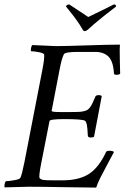

<svg xmlns="http://www.w3.org/2000/svg" viewBox="-57 -852 619 876"><path d="M197.3 -641.6Q237.8 -641.6 338.6 -645Q439.5 -648.4 490.2 -648.4Q488.3 -636.2 489.7 -580.1Q491.2 -523.9 491.2 -515.6Q486.3 -510.7 473.6 -510.7Q462.9 -510.7 462.9 -517.6Q459.5 -572.8 437.7 -594Q416 -615.2 377 -615.2H298.8Q239.7 -615.2 234.4 -604.5Q224.1 -584 214.8 -534.2L178.7 -346.7Q178.2 -344.7 181.4 -343.5Q184.6 -342.3 190.2 -341.8Q195.8 -341.3 202.1 -341.1Q208.5 -340.8 216.8 -340.8H264.6Q287.1 -340.8 299.8 -341.3Q312.5 -341.8 324 -344.2Q335.4 -346.7 341.3 -350.3Q347.2 -354 353 -361.3Q358.9 -368.7 363.3 -377.9Q367.7 -387.2 374 -401.9Q375 -403.8 375.5 -405Q376 -406.2 376.7 -408Q377.4 -409.7 377.9 -411.1Q380.9 -418 393.6 -418Q403.8 -418 407.2 -413.1L372.1 -228.5Q368.2 -224.6 356.4 -224.6Q345.2 -224.6 343.8 -232.4Q341.8 -272 339.1 -283.9Q336.4 -295.9 331.1 -300.8Q320.8 -308.6 236.3 -308.6Q170.9 -308.6 168.9 -299.8L130.9 -106.4Q118.7 -44.4 124 -39.1Q130.9 -32.2 142.6 -30.8Q154.3 -29.3 186.5 -29.3H229.5Q304.7 -29.3 350.6 -59.6Q394 -88.4 426.8 -158.2Q429.7 -164.1 441.4 -164.1Q459 -164.1 462.9 -158.2Q456.5 -146 435.1 -106.4Q413.6 -66.9 400.9 -41.3Q388.2 -15.6 381.8 3.9Q335.4 3.9 236.1 2Q136.7 0 73.2 0Q50.8 0 16.1 1.5Q-18.6 2.9 -35.2 2.9Q-38.1 -1 -36.1 -11.2Q-34.2 -21.5 -30.3 -25.4Q-16.6 -25.4 8.3 -29.8Q33.2 -34.2 36.1 -41Q43 -54.7 54.7 -113.3L135.7 -530.3Q146.5 -585 144.5 -602.5Q144 -609.4 121.3 -613.8Q98.6 -618.2 85 -618.2Q82.5 -621.6 84.5 -632.3Q86.4 -643.1 90.8 -646.5Q183.6 -641.6 197.3 -641.6ZM330.1 -710Q323.7 -710 320.3 -716.8Q313 -729.5 306.2 -740Q299.3 -750.5 291.3 -761.7Q283.2 -772.9 278.1 -779.5Q272.9 -786.1 261.5 -800.5Q250 -814.9 244.1 -822.3Q244.6 -826.7 249.3 -829.3Q253.9 -832 258.8 -832L345.7 -774.4Q418.9 -809.6 462.9 -832Q467.3 -832 470.2 -829.3Q473.1 -826.7 472.7 -822.3Q464.8 -816.4 444.6 -800.5Q424.3 -784.7 417.2 -779.1Q410.2 -773.4 395.8 -761.7Q381.3 -750 369.4 -739.7Q357.4 -729.5 343.8 -716.8Q335 -710 330.1 -710Z"/></svg>

Font: Crimson
Style: Italic
Weight: 400
Italic angle: -11°
Version: Version 0.8